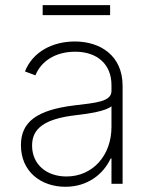

<svg xmlns="http://www.w3.org/2000/svg" viewBox="-20 -715 589 747"><path d="M234.4 11.7C321 11.7 382.1 -37.3 410.5 -98.4H413.7V0H457V-381C457 -500.4 368.3 -553.6 271.3 -553.6C187.1 -553.6 108.3 -515.6 77.1 -437.1L117.9 -421.9C139.2 -475.9 194.6 -513.8 272.4 -513.8C360.4 -513.8 413.7 -463.1 413.7 -383.9V-361.2C413.7 -319.2 352.6 -315 269.5 -305C123.9 -287.3 61.4 -241.1 61.4 -150.2C61.4 -46.5 140.3 11.7 234.4 11.7ZM238.6 -28.4C162.3 -28.4 104.8 -74.2 104.8 -148.8C104.8 -216.3 154.5 -252.5 273.8 -266.7C327.1 -272.7 391 -282.7 413.7 -301.5V-221.2C413.7 -110.4 340.9 -28.4 238.6 -28.4ZM408.4 -695H146V-656.2H408.4Z"/></svg>

Font: Karasuma Gothic
Style: Thin
Weight: 200
Designer: Rasmus Andersson / Ryoko Ishizuka
Foundry: rsms
Version: Version 1.00